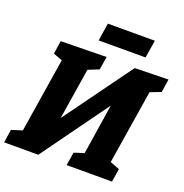

<svg xmlns="http://www.w3.org/2000/svg" viewBox="-166 -1040 1127 1178"><g transform="rotate(20 397.0 -451.0)"><path d="M805 -707 792 -621 722 -594 645 -110 707 -86 693 0H397L411 -86L476 -107L527 -436L212 0H-11L2 -86L72 -108L149 -594L90 -616L103 -702L401 -707L387 -621L317 -593L264 -259L586 -702ZM338 -902H645L626 -786H320Z"/></g></svg>

Font: Bitter Pro ExtraBold
Style: Italic
Weight: 800
Italic angle: -9°
Designer: Sol Matas, and Bitter project Authors
Foundry: Sol Matas
Version: Version 1.010